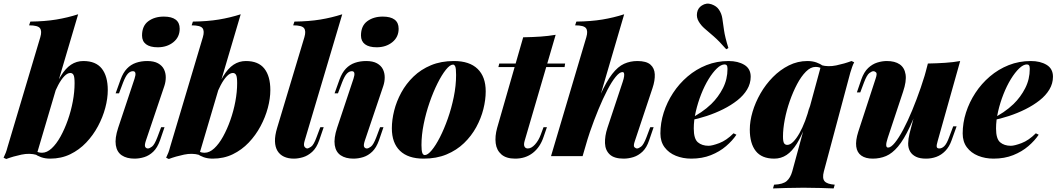

<svg xmlns="http://www.w3.org/2000/svg" viewBox="-52 -875 5921 1076"><path d="M342 -466Q326 -466 308.5 -448Q291 -430 274 -398Q257 -366 242 -325Q227 -284 216 -238L235 -336Q262 -405 288.5 -448.5Q315 -492 346 -512.5Q377 -533 415 -533Q485 -533 518.5 -490.5Q552 -448 552 -370Q552 -323 538 -270.5Q524 -218 497 -167.5Q470 -117 431 -76Q392 -35 341.5 -10.5Q291 14 229 14Q201 14 178.5 6Q156 -2 143 -13L150 -26Q158 -23 166 -21Q174 -19 184 -19Q211 -19 237.5 -43.5Q264 -68 287 -109.5Q310 -151 328 -202Q346 -253 356 -306.5Q366 -360 366 -409Q366 -444 360 -455Q354 -466 342 -466ZM153 -7Q114 -18 68.5 -8.5Q23 1 -17 16L-32 9Q-25 -5 -19.5 -19.5Q-14 -34 -10 -50L174 -667Q184 -701 172 -717Q160 -733 111 -733L118 -754Q200 -755 263.5 -765.5Q327 -776 386 -795Z M744 -676Q744 -730 779 -756Q814 -782 866 -782Q910 -782 932.5 -765Q955 -748 955 -714Q955 -667 919.5 -638.5Q884 -610 832 -610Q789 -610 766.5 -627Q744 -644 744 -676ZM702 -434Q716 -476 693 -476Q678 -476 665 -462.5Q652 -449 638 -413L615 -352H596L624 -430Q638 -468 659.5 -490.5Q681 -513 710 -523Q739 -533 773 -533Q811 -533 834 -520Q857 -507 867 -486.5Q877 -466 877 -441.5Q877 -417 869 -393L765 -85Q757 -60 762 -51.5Q767 -43 777 -43Q786 -43 800 -53.5Q814 -64 830 -106L851 -162H870L845 -89Q830 -47 807 -25Q784 -3 756.5 5.5Q729 14 702 14Q658 14 630.5 -4.5Q603 -23 597 -61.5Q591 -100 610 -158Z M1253 -466Q1237 -466 1219.5 -448Q1202 -430 1185 -398Q1168 -366 1153 -325Q1138 -284 1127 -238L1146 -336Q1173 -405 1199.5 -448.5Q1226 -492 1257 -512.5Q1288 -533 1326 -533Q1396 -533 1429.5 -490.5Q1463 -448 1463 -370Q1463 -323 1449 -270.5Q1435 -218 1408 -167.5Q1381 -117 1342 -76Q1303 -35 1252.5 -10.5Q1202 14 1140 14Q1112 14 1089.5 6Q1067 -2 1054 -13L1061 -26Q1069 -23 1077 -21Q1085 -19 1095 -19Q1122 -19 1148.5 -43.5Q1175 -68 1198 -109.5Q1221 -151 1239 -202Q1257 -253 1267 -306.5Q1277 -360 1277 -409Q1277 -444 1271 -455Q1265 -466 1253 -466ZM1064 -7Q1025 -18 979.5 -8.5Q934 1 894 16L879 9Q886 -5 891.5 -19.5Q897 -34 901 -50L1085 -667Q1095 -701 1083 -717Q1071 -733 1022 -733L1029 -754Q1111 -755 1174.5 -765.5Q1238 -776 1297 -795Z M1655 -85Q1648 -61 1655 -52Q1662 -43 1671 -43Q1676 -43 1691 -52.5Q1706 -62 1722 -106L1743 -162H1762L1737 -89Q1722 -46 1697.5 -24Q1673 -2 1646 6Q1619 14 1595 14Q1563 14 1539.5 3Q1516 -8 1503 -29.5Q1490 -51 1489 -83Q1488 -115 1501 -158L1654 -667Q1664 -701 1652 -717Q1640 -733 1591 -733L1598 -754Q1680 -755 1743.5 -765.5Q1807 -776 1866 -795Z M1971 -676Q1971 -730 2006 -756Q2041 -782 2093 -782Q2137 -782 2159.5 -765Q2182 -748 2182 -714Q2182 -667 2146.5 -638.5Q2111 -610 2059 -610Q2016 -610 1993.5 -627Q1971 -644 1971 -676ZM1929 -434Q1943 -476 1920 -476Q1905 -476 1892 -462.5Q1879 -449 1865 -413L1842 -352H1823L1851 -430Q1865 -468 1886.5 -490.5Q1908 -513 1937 -523Q1966 -533 2000 -533Q2038 -533 2061 -520Q2084 -507 2094 -486.5Q2104 -466 2104 -441.5Q2104 -417 2096 -393L1992 -85Q1984 -60 1989 -51.5Q1994 -43 2004 -43Q2013 -43 2027 -53.5Q2041 -64 2057 -106L2078 -162H2097L2072 -89Q2057 -47 2034 -25Q2011 -3 1983.5 5.5Q1956 14 1929 14Q1885 14 1857.5 -4.5Q1830 -23 1824 -61.5Q1818 -100 1837 -158Z M2487 -513Q2470 -513 2447 -484.5Q2424 -456 2400 -408Q2376 -360 2355.5 -301Q2335 -242 2322.5 -180Q2310 -118 2310 -62Q2310 -31 2314.5 -18.5Q2319 -6 2329 -6Q2345 -6 2367.5 -33Q2390 -60 2413.5 -106Q2437 -152 2457.5 -210Q2478 -268 2491 -331.5Q2504 -395 2504 -455Q2504 -493 2499 -503Q2494 -513 2487 -513ZM2144 -156Q2144 -203 2157 -255Q2170 -307 2197 -356.5Q2224 -406 2265.5 -446Q2307 -486 2363.5 -509.5Q2420 -533 2492 -533Q2579 -533 2624.5 -489Q2670 -445 2670 -363Q2670 -316 2657 -264Q2644 -212 2617 -162.5Q2590 -113 2548.5 -73Q2507 -33 2450.5 -9.5Q2394 14 2322 14Q2235 14 2189.5 -30Q2144 -74 2144 -156Z M3115 -519 3112 -499H2741L2746 -519ZM2888 -85Q2882 -64 2887.5 -53.5Q2893 -43 2906 -43Q2926 -43 2946 -65Q2966 -87 2978 -119L2994 -162H3013L2994 -107Q2975 -50 2934 -18Q2893 14 2835 14Q2785 14 2758 -9.5Q2731 -33 2726 -72Q2721 -111 2734 -158L2880 -666Q2935 -667 2978 -670Q3021 -673 3062 -680Z M3213 0H3036L3234 -667Q3244 -701 3232 -717Q3220 -733 3171 -733L3178 -754Q3260 -755 3323.5 -765.5Q3387 -776 3446 -795ZM3236 -143Q3277 -265 3311.5 -341.5Q3346 -418 3378.5 -460Q3411 -502 3445.5 -517.5Q3480 -533 3520 -533Q3570 -533 3593 -513Q3616 -493 3617.5 -458.5Q3619 -424 3605 -382L3506 -85Q3496 -57 3503.5 -50Q3511 -43 3518 -43Q3527 -43 3541 -53.5Q3555 -64 3571 -106L3592 -162H3611L3586 -89Q3572 -47 3548.5 -25Q3525 -3 3497.5 5.5Q3470 14 3443 14Q3390 14 3365 -9.5Q3340 -33 3338.5 -72.5Q3337 -112 3352 -158L3438 -417Q3444 -435 3445.5 -447Q3447 -459 3445 -465Q3443 -471 3436 -471Q3420 -471 3398 -444Q3376 -417 3351.5 -370Q3327 -323 3302 -262.5Q3277 -202 3254 -135.5Q3231 -69 3214 -3Z M3814 -210Q3846 -225 3877 -246Q3908 -267 3934 -292Q3974 -331 3999.5 -381Q4025 -431 4025 -489Q4025 -503 4021 -508.5Q4017 -514 4009 -514Q3989 -514 3965.5 -491.5Q3942 -469 3919 -431.5Q3896 -394 3877.5 -347Q3859 -300 3847.5 -250.5Q3836 -201 3836 -155Q3836 -97 3859 -77.5Q3882 -58 3919 -58Q3939 -58 3979 -73Q4019 -88 4059 -128L4075 -120Q4053 -87 4017 -56Q3981 -25 3932 -5.5Q3883 14 3822 14Q3775 14 3735.5 -2Q3696 -18 3672.5 -49.5Q3649 -81 3649 -127Q3649 -186 3667.5 -244Q3686 -302 3720 -354Q3754 -406 3801.5 -446.5Q3849 -487 3907 -510Q3965 -533 4031 -533Q4084 -533 4119.5 -511.5Q4155 -490 4155 -445Q4155 -407 4135 -373.5Q4115 -340 4080 -312.5Q4045 -285 4001 -263Q3957 -241 3908.5 -225Q3860 -209 3813 -200ZM4018 -599Q3978 -645 3948 -671Q3918 -697 3897.5 -714.5Q3877 -732 3864 -754Q3850 -777 3854.5 -803.5Q3859 -830 3881 -844Q3907 -861 3935.5 -851Q3964 -841 3977 -821Q3992 -799 3996 -772Q4000 -745 4005.5 -706Q4011 -667 4030 -606Z M4565 86Q4555 124 4569 140.5Q4583 157 4626 160L4620 181Q4595 180 4548 178.5Q4501 177 4451 177Q4402 177 4353.5 178.5Q4305 180 4280 181L4286 160Q4336 158 4357 139.5Q4378 121 4388 85L4550 -510Q4589 -499 4634.5 -508.5Q4680 -518 4720 -533L4735 -526Q4728 -513 4723 -498Q4718 -483 4713 -467ZM4360 -63Q4376 -63 4393.5 -80.5Q4411 -98 4428 -128Q4445 -158 4460 -197.5Q4475 -237 4486 -281L4467 -183Q4441 -114 4414 -70.5Q4387 -27 4356 -6.5Q4325 14 4287 14Q4217 14 4183.5 -28.5Q4150 -71 4150 -149Q4150 -196 4165.5 -248.5Q4181 -301 4210 -351.5Q4239 -402 4279.5 -443Q4320 -484 4369 -508.5Q4418 -533 4473 -533Q4501 -533 4523.5 -525Q4546 -517 4559 -506L4552 -493Q4544 -496 4536.5 -498Q4529 -500 4518 -500Q4491 -500 4464.5 -473.5Q4438 -447 4415 -403.5Q4392 -360 4374 -308.5Q4356 -257 4346 -205Q4336 -153 4336 -110Q4336 -82 4342 -72.5Q4348 -63 4360 -63Z M5120 -354Q5081 -237 5047 -164.5Q5013 -92 4980.5 -53.5Q4948 -15 4913.5 -0.5Q4879 14 4839 14Q4799 14 4775 -3Q4751 -20 4746.5 -53.5Q4742 -87 4758 -137L4855 -434Q4865 -463 4857.5 -469.5Q4850 -476 4843 -476Q4834 -476 4820 -465.5Q4806 -455 4790 -413L4769 -357H4750L4775 -430Q4790 -472 4813.5 -494Q4837 -516 4864.5 -524.5Q4892 -533 4918 -533Q4963 -533 4990 -514.5Q5017 -496 5023 -458Q5029 -420 5009 -361L4923 -102Q4905 -48 4925 -48Q4941 -48 4963 -75Q4985 -102 5010 -149Q5035 -196 5060 -256.5Q5085 -317 5108 -383.5Q5131 -450 5148 -516ZM5203 -85Q5196 -62 5197.5 -52.5Q5199 -43 5212 -43Q5227 -43 5240.5 -56.5Q5254 -70 5267 -106L5290 -167H5309L5281 -89Q5268 -52 5245.5 -29Q5223 -6 5195.5 4Q5168 14 5138 14Q5103 14 5081.5 3.5Q5060 -7 5049 -25Q5037 -45 5037.5 -71.5Q5038 -98 5045 -126L5148 -519Q5200 -520 5245 -523Q5290 -526 5329 -533Z M5508 -210Q5540 -225 5571 -246Q5602 -267 5628 -292Q5668 -331 5693.5 -381Q5719 -431 5719 -489Q5719 -503 5715 -508.5Q5711 -514 5703 -514Q5683 -514 5659.5 -491.5Q5636 -469 5613 -431.5Q5590 -394 5571.5 -347Q5553 -300 5541.5 -250.5Q5530 -201 5530 -155Q5530 -97 5553 -77.5Q5576 -58 5613 -58Q5633 -58 5673 -73Q5713 -88 5753 -128L5769 -120Q5747 -87 5711 -56Q5675 -25 5626 -5.5Q5577 14 5516 14Q5469 14 5429.5 -2Q5390 -18 5366.5 -49.5Q5343 -81 5343 -127Q5343 -186 5361.5 -244Q5380 -302 5414 -354Q5448 -406 5495.5 -446.5Q5543 -487 5601 -510Q5659 -533 5725 -533Q5778 -533 5813.5 -511.5Q5849 -490 5849 -445Q5849 -407 5829 -373.5Q5809 -340 5774 -312.5Q5739 -285 5695 -263Q5651 -241 5602.5 -225Q5554 -209 5507 -200Z"/></svg>

Font: Playfair Display Black
Style: Italic
Weight: 900
Italic angle: -14°
Designer: Claus Eggers Sørensen
Foundry: Claus Eggers Sørensen
Version: Version 1.203